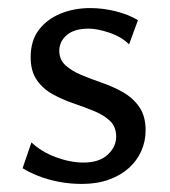

<svg xmlns="http://www.w3.org/2000/svg" viewBox="-20 -446 421 476"><path d="M183 10Q153 10 125 4.5Q97 -1 74.5 -10Q52 -19 36 -29L58 -93Q82 -70 118 -56.5Q154 -43 187 -43Q226 -43 247 -62.5Q268 -82 268 -107Q268 -132 252.5 -146.5Q237 -161 212.5 -171Q188 -181 161.5 -190Q135 -199 110.5 -212.5Q86 -226 71 -248Q56 -270 56 -304Q56 -345 76 -371.5Q96 -398 129.5 -412Q163 -426 204 -426Q235 -426 267 -418Q299 -410 322 -396L300 -336Q281 -355 251 -365Q221 -375 200 -375Q164 -375 145.5 -359Q127 -343 127 -320Q127 -298 142.5 -284Q158 -270 182 -260Q206 -250 233.5 -240.5Q261 -231 285.5 -217Q310 -203 325.5 -180.5Q341 -158 341 -123Q341 -96 330.5 -72Q320 -48 299.5 -29.5Q279 -11 249.5 -0.5Q220 10 183 10Z"/></svg>

Font: Ysabeau Office Medium
Style: Regular
Weight: 500
Designer: Christian Thalmann (Catharsis Fonts)
Version: Version 2.001;gftools[0.9.30]; featfreeze: tnum,lnum,ss02